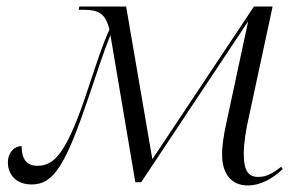

<svg xmlns="http://www.w3.org/2000/svg" viewBox="-20 -556 912 586"><path d="M736 10C779 10 815 -14 843 -40L838 -47C810 -25 792 -16 768 -16C737 -16 724 -36 724 -87C724 -119 731 -163 740 -201L812 -536H755L445 -70L365 -536H222L220 -526H238C280 -526 302 -515 314 -466C292 -417 278 -373 249 -286C183 -85 145 -50 94 -50C61 -50 46 -71 46 -110C23 -110 4 -90 4 -60C4 -31 22 7 77 7C146 7 182 -58 251 -261C275 -331 294 -392 317 -449L393 0H411L736 -489H737L672 -186C662 -142 657 -105 658 -82C658 -30 683 10 736 10Z"/></svg>

Font: Noto Serif Display Light
Style: Italic
Weight: 300
Italic angle: -12°
Designer: Monotype Design Team
Foundry: Monotype Imaging Inc.
Version: Version 2.009